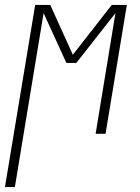

<svg xmlns="http://www.w3.org/2000/svg" viewBox="-47 -540 567 775"><path d="M-27 215 95 -520H156L247 -319L404 -520H465L379 0H339L419 -487L261 -286H221L129 -487L13 215Z"/></svg>

Font: Iosevka Curly Extralight
Style: Italic
Weight: 200
Italic angle: -9°
Monospace: yes
Designer: Belleve Invis
Foundry: Belleve Invis
Version: Version 22.1.2; ttfautohint (v1.8.4)